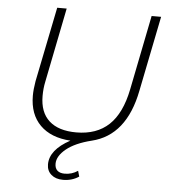

<svg xmlns="http://www.w3.org/2000/svg" viewBox="-57 -696 843 948"><g transform="rotate(5 364.5 -222.0)"><path d="M703 -644 628 -271Q584 -46 415 -5Q334 15 290.5 50.5Q247 86 247 124Q247 146 259.5 157.5Q272 169 296 169Q332 169 361 149L369 177Q335 200 290 200Q254 200 232 181Q210 162 210 130Q210 58 310 4Q213 -2 159.5 -55.5Q106 -109 106 -201Q106 -232 113 -273L188 -644H235L161 -274Q154 -241 154 -204Q154 -123 200.5 -81Q247 -39 335 -39Q436 -39 497 -96.5Q558 -154 582 -274L656 -644Z"/></g></svg>

Font: Montserrat Ace
Style: Light Italic
Weight: 300
Italic angle: -11.3°
Designer: Julieta Ulanovsky
Foundry: Julieta Ulanovsky
Version: Version 1